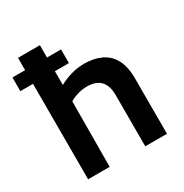

<svg xmlns="http://www.w3.org/2000/svg" viewBox="-168 -841 934 972"><g transform="rotate(-30 298.5 -355.0)"><path d="M70 0V-710H198V-417L151 -447Q190 -478 241 -497.5Q292 -517 343 -517Q400 -517 442 -497.5Q484 -478 507.5 -435.5Q531 -393 531 -322V0H404V-300Q404 -355 377.5 -382.5Q351 -410 299 -410Q272 -410 245 -402Q218 -394 198 -382L196 0ZM-4 -558V-638H280V-558Z"/></g></svg>

Font: Maven Pro SemiBold
Style: Regular
Weight: 600
Designer: Joe Prince
Foundry: Joe Prince
Version: Version 2.103